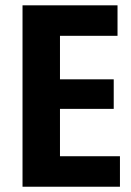

<svg xmlns="http://www.w3.org/2000/svg" viewBox="-20 -708 498 728"><path d="M65.4 0H434.8V-115.6H207.4V-295.2H411.2V-407.2H207.4V-572.2H425.6V-687.8H65.4Z"/></svg>

Font: Secuela Light
Style: Regular
Weight: 300
Designer: Fernando Haro
Foundry: deFharo
Version: Version 1.708